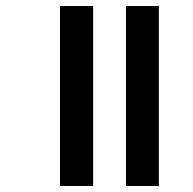

<svg xmlns="http://www.w3.org/2000/svg" viewBox="-20 -617 640 637"><path d="M398 0V-597H507V0ZM179 0V-597H289V0Z"/></svg>

Font: Noto Sans Gujarati SemiCondensed SemiBold
Style: Regular
Weight: 600
Width: 4
Designer: Jelle Bosma - Monotype Design Team, Universal Thirst
Foundry: Monotype Imaging Inc.
Version: Version 2.106; ttfautohint (v1.8.4.7-5d5b)